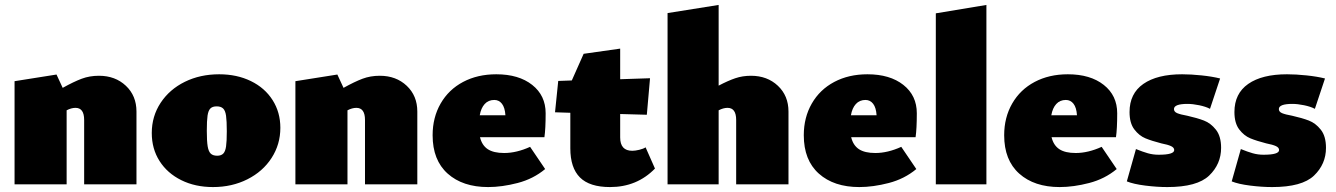

<svg xmlns="http://www.w3.org/2000/svg" viewBox="-20 -747 5415 778"><path d="M533 -295V0H321V-261Q321 -310 286 -310Q269 -310 250 -300V0H39V-418L209 -445L234 -391Q279 -416 311 -428Q343 -440 381 -440Q447 -440 490 -399.5Q533 -359 533 -295Z M595 -208Q595 -276 631 -330.5Q667 -385 729 -415.5Q791 -446 868 -446Q940 -446 996.5 -418.5Q1053 -391 1084.5 -341.5Q1116 -292 1116 -229Q1116 -162 1080.5 -107Q1045 -52 982.5 -20.5Q920 11 843 11Q771 11 714.5 -17Q658 -45 626.5 -94.5Q595 -144 595 -208ZM899 -215Q899 -257 896 -278Q893 -299 884 -307.5Q875 -316 858 -316Q841 -316 832.5 -307.5Q824 -299 821 -278.5Q818 -258 818 -217Q818 -175 821.5 -154Q825 -133 834 -124.5Q843 -116 860 -116Q876 -116 884.5 -124.5Q893 -133 896 -153.5Q899 -174 899 -215Z M1671 -295V0H1459V-261Q1459 -310 1424 -310Q1407 -310 1388 -300V0H1177V-418L1347 -445L1372 -391Q1417 -416 1449 -428Q1481 -440 1519 -440Q1585 -440 1628 -399.5Q1671 -359 1671 -295Z M2128 -152 2189 -62Q2141 -22 2077.5 -5.5Q2014 11 1958 11Q1855 11 1794 -43.5Q1733 -98 1733 -199Q1733 -271 1765.5 -327.5Q1798 -384 1856.5 -415Q1915 -446 1991 -446Q2082 -446 2136.5 -403Q2191 -360 2191 -288Q2191 -225 2186 -191H1925Q1933 -158 1956.5 -142.5Q1980 -127 2023 -127Q2073 -127 2128 -152ZM1924 -280H2028Q2026 -311 2014 -326.5Q2002 -342 1983 -342Q1959 -342 1944 -325.5Q1929 -309 1924 -280Z M2634 -64Q2561 11 2452 11Q2369 11 2330 -28Q2291 -67 2291 -146V-290L2229 -292L2242 -419L2297 -421L2345 -529L2493 -550V-426L2614 -430L2601 -282L2493 -285V-190Q2493 -136 2542 -136Q2554 -136 2570.5 -140Q2587 -144 2596 -150Z M3175 -295V0H2963V-261Q2963 -310 2928 -310Q2911 -310 2892 -300V0H2685V-694L2892 -727V-400Q2930 -420 2959.5 -430Q2989 -440 3023 -440Q3089 -440 3132 -399.5Q3175 -359 3175 -295Z M3632 -152 3693 -62Q3645 -22 3581.5 -5.5Q3518 11 3462 11Q3359 11 3298 -43.5Q3237 -98 3237 -199Q3237 -271 3269.5 -327.5Q3302 -384 3360.5 -415Q3419 -446 3495 -446Q3586 -446 3640.5 -403Q3695 -360 3695 -288Q3695 -225 3690 -191H3429Q3437 -158 3460.5 -142.5Q3484 -127 3527 -127Q3577 -127 3632 -152ZM3428 -280H3532Q3530 -311 3518 -326.5Q3506 -342 3487 -342Q3463 -342 3448 -325.5Q3433 -309 3428 -280Z M3772 -693 3977 -727V0H3772Z M4444 -152 4505 -62Q4457 -22 4393.5 -5.5Q4330 11 4274 11Q4171 11 4110 -43.5Q4049 -98 4049 -199Q4049 -271 4081.5 -327.5Q4114 -384 4172.5 -415Q4231 -446 4307 -446Q4398 -446 4452.5 -403Q4507 -360 4507 -288Q4507 -225 4502 -191H4241Q4249 -158 4272.5 -142.5Q4296 -127 4339 -127Q4389 -127 4444 -152ZM4240 -280H4344Q4342 -311 4330 -326.5Q4318 -342 4299 -342Q4275 -342 4260 -325.5Q4245 -309 4240 -280Z M4546 -12 4583 -143Q4610 -132 4631 -126Q4652 -120 4675 -120Q4738 -120 4738 -139Q4738 -149 4725 -155Q4712 -161 4686 -166Q4647 -176 4621.5 -186.5Q4596 -197 4576.5 -222.5Q4557 -248 4557 -293Q4557 -368 4613 -407Q4669 -446 4770 -446Q4806 -446 4849 -441.5Q4892 -437 4924 -429L4883 -306Q4866 -315 4839.5 -320.5Q4813 -326 4792 -326Q4737 -326 4737 -305Q4737 -294 4750 -288.5Q4763 -283 4791 -278Q4831 -269 4858.5 -258.5Q4886 -248 4907 -221.5Q4928 -195 4928 -148Q4928 -82 4879.5 -35.5Q4831 11 4710 11Q4668 11 4620.5 5Q4573 -1 4546 -12Z M4971 -12 5008 -143Q5035 -132 5056 -126Q5077 -120 5100 -120Q5163 -120 5163 -139Q5163 -149 5150 -155Q5137 -161 5111 -166Q5072 -176 5046.5 -186.5Q5021 -197 5001.5 -222.5Q4982 -248 4982 -293Q4982 -368 5038 -407Q5094 -446 5195 -446Q5231 -446 5274 -441.5Q5317 -437 5349 -429L5308 -306Q5291 -315 5264.5 -320.5Q5238 -326 5217 -326Q5162 -326 5162 -305Q5162 -294 5175 -288.5Q5188 -283 5216 -278Q5256 -269 5283.5 -258.5Q5311 -248 5332 -221.5Q5353 -195 5353 -148Q5353 -82 5304.5 -35.5Q5256 11 5135 11Q5093 11 5045.5 5Q4998 -1 4971 -12Z"/></svg>

Font: Ysabeau Black
Style: Regular
Weight: 900
Designer: Christian Thalmann (Catharsis Fonts)
Version: Version 0.003